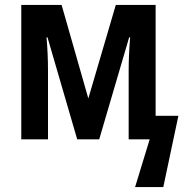

<svg xmlns="http://www.w3.org/2000/svg" viewBox="-20 -563 752 776"><path d="M701 -95 640 193H526L585 0H500V-275Q500 -308 501.5 -342Q503 -376 506 -412H502L381 0H292L172 -412H168Q174 -347 174 -275V0H66V-543H229L337 -165L448 -543H609V-95Z"/></svg>

Font: Noto Sans Condensed SemiBold
Style: Regular
Weight: 600
Width: 3
Designer: Monotype Design Team
Foundry: Monotype Imaging Inc.
Version: Version 2.013; ttfautohint (v1.8.4.7-5d5b)